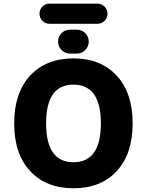

<svg xmlns="http://www.w3.org/2000/svg" viewBox="-20 -1099 785 1051"><path d="M381.8 -635.7Q232.4 -635.7 232.4 -423.8Q232.4 -210.9 382.3 -210.9Q532.2 -210.9 532.2 -423.3Q532.2 -635.7 381.8 -635.7ZM251 -968.8Q228.5 -968.8 212.4 -984.9Q196.3 -1001 196.3 -1023.9Q196.3 -1046.9 212.4 -1063Q228.5 -1079.1 251 -1079.1H512.7Q536.1 -1079.1 552.2 -1063Q568.4 -1046.9 568.4 -1023.9Q568.4 -1001 552.2 -984.9Q536.1 -968.8 512.7 -968.8ZM363.3 -805.7Q335.9 -805.7 316.9 -825.2Q297.9 -844.7 297.9 -871.6Q297.9 -898.4 316.9 -917.5Q335.9 -936.5 363.3 -936.5H400.4Q427.7 -936.5 446.8 -917.5Q465.8 -898.4 465.8 -871.6Q465.8 -844.7 446.8 -825.2Q427.7 -805.7 400.4 -805.7ZM144.5 -684.6Q232.4 -779.3 382.3 -779.3Q532.2 -779.3 619.1 -684.6Q706.1 -589.8 706.1 -423.3Q706.1 -256.8 619.1 -162.6Q532.2 -68.4 382.3 -68.4Q232.4 -68.4 145 -162.6Q57.6 -256.8 57.6 -423.3Q57.6 -589.8 144.5 -684.6Z"/></svg>

Font: Gen Jyuu GothicX Heavy
Style: Bold
Weight: 900
Designer: [Source Han Sans]
Ryoko NISHIZUKA  (kana & ideographs); Paul D. Hunt (Latin, Greek & Cyrillic); Wenlong ZHANG  (bopomofo
Version: Version 1.002.20150607